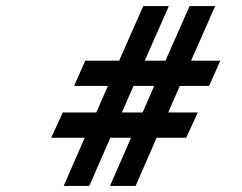

<svg xmlns="http://www.w3.org/2000/svg" viewBox="-20 -605 794 630"><path d="M273 5 342 -153H410L341 5H425L494 -153H591L629 -236H532L570 -323H666L703 -406H607L686 -585H602L523 -406H455L534 -585H450L371 -406H260L223 -323H334L296 -236H186L148 -153H258L189 5ZM486 -323 448 -236H380L418 -323Z"/></svg>

Font: Charger Monospace
Style: Regular
Weight: 400
Designer: Jasper
Foundry: Cannot Into Space Fonts
Version: Version 0.980